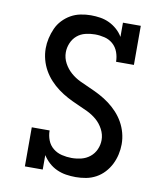

<svg xmlns="http://www.w3.org/2000/svg" viewBox="-84 -813 768 890"><g transform="rotate(10 300.0 -367.5)"><path d="M332 8Q309 8 286.5 4.5Q264 1 243 -8.5Q222 -18 205 -33.5Q188 -49 176 -68V0H92V-184H176Q176 -160 184.5 -138Q193 -116 211 -101.5Q229 -87 252 -81.5Q275 -76 298 -76Q321 -76 343.5 -81.5Q366 -87 384 -101.5Q402 -116 411.5 -137.5Q421 -159 421 -182Q421 -208 408 -232.5Q395 -257 375 -274Q355 -291 331 -302.5Q307 -314 282.5 -324.5Q258 -335 234.5 -347.5Q211 -360 189.5 -376Q168 -392 150 -411.5Q132 -431 119 -454Q106 -477 99 -503Q92 -529 92 -556Q92 -580 97.5 -604Q103 -628 113 -650.5Q123 -673 140 -691Q157 -709 178 -721Q199 -733 223.5 -738Q248 -743 272 -743Q295 -743 317 -739.5Q339 -736 359 -726.5Q379 -717 396 -702Q413 -687 424 -668V-735H508V-551H424Q424 -574 416 -596Q408 -618 391 -633Q374 -648 351.5 -653.5Q329 -659 306 -659Q284 -659 261.5 -653.5Q239 -648 222 -633.5Q205 -619 196 -597.5Q187 -576 187 -554Q187 -527 200 -503Q213 -479 233 -461.5Q253 -444 277 -432.5Q301 -421 325.5 -410.5Q350 -400 373.5 -387.5Q397 -375 418.5 -359Q440 -343 458 -323.5Q476 -304 489 -281Q502 -258 509 -232Q516 -206 516 -179Q516 -155 510.5 -130.5Q505 -106 494 -84Q483 -62 466 -43.5Q449 -25 427 -13Q405 -1 380.5 3.5Q356 8 332 8Z"/></g></svg>

Font: Iosevka HT Medium Extended
Style: Regular
Weight: 500
Width: 7
Monospace: yes
Designer: Belleve Invis
Foundry: Belleve Invis
Version: Version 32.3.0; ttfautohint (v1.8.4)